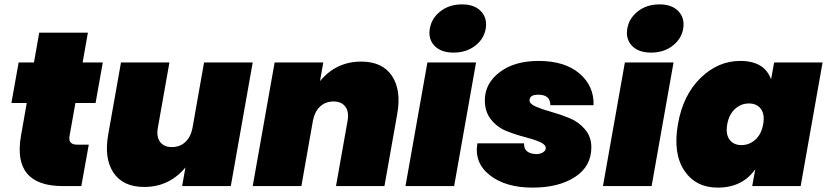

<svg xmlns="http://www.w3.org/2000/svg" viewBox="-20 -849 3773 876"><path d="M76 -231 102 -379H32L65 -564H135L159 -700H381L357 -564H449L416 -379H324L297 -227Q291 -189 332 -189H385L351 0H267Q35 0 76 -231Z M1133 -564 1033 0H811L826 -85Q752 4 638 4Q541 4 497.5 -61.5Q454 -127 474 -237L532 -564H753L700 -265Q693 -225 710.5 -201.5Q728 -178 764 -178Q801 -178 825.5 -201Q850 -224 858 -264L911 -564Z M1513 0 1566 -299Q1573 -339 1555.5 -362.5Q1538 -386 1502 -386Q1465 -386 1440.5 -363Q1416 -340 1408 -300L1355 0H1133L1233 -564H1455L1440 -479Q1514 -568 1628 -568Q1725 -568 1768.5 -502.5Q1812 -437 1792 -327L1734 0Z M1830 0 1930 -564H2152L2052 0ZM2050 -609Q1992 -609 1962.5 -640Q1933 -671 1941 -718Q1949 -766 1989.5 -797.5Q2030 -829 2088 -829Q2145 -829 2174.5 -797.5Q2204 -766 2196 -718Q2188 -671 2147.5 -640Q2107 -609 2050 -609Z M2678 -177Q2678 -90 2603.5 -41.5Q2529 7 2410 7Q2287 7 2215 -49.5Q2143 -106 2158 -195H2371Q2370 -170 2385.5 -158Q2401 -146 2428 -146Q2445 -146 2457.5 -154Q2470 -162 2470 -173Q2470 -190 2441.5 -202Q2413 -214 2372 -224.5Q2331 -235 2290 -251.5Q2249 -268 2220.5 -303.5Q2192 -339 2192 -391Q2192 -468 2259.5 -519.5Q2327 -571 2437 -571Q2557 -571 2624 -513.5Q2691 -456 2688 -369H2491Q2491 -417 2436 -417Q2396 -417 2396 -391Q2396 -375 2425 -362.5Q2454 -350 2495.5 -338.5Q2537 -327 2578.5 -310Q2620 -293 2649 -259Q2678 -225 2678 -177Z M2731 0 2831 -564H3053L2953 0ZM2951 -609Q2893 -609 2863.5 -640Q2834 -671 2842 -718Q2850 -766 2890.5 -797.5Q2931 -829 2989 -829Q3046 -829 3075.5 -797.5Q3105 -766 3097 -718Q3089 -671 3048.5 -640Q3008 -609 2951 -609Z M3357 -571Q3468 -571 3498 -487L3512 -564H3733L3633 0H3412L3426 -77Q3367 7 3255 7Q3154 7 3102 -71Q3050 -149 3073 -282Q3096 -415 3176 -493Q3256 -571 3357 -571ZM3426.5 -212Q3454 -237 3462 -282Q3470 -327 3451.5 -352Q3433 -377 3397 -377Q3361 -377 3333.5 -352Q3306 -327 3298 -282Q3290 -237 3308.5 -212Q3327 -187 3363 -187Q3399 -187 3426.5 -212Z"/></svg>

Font: Poppins Black
Style: Italic
Weight: 900
Italic angle: -10°
Designer: Ninad Kale (Devanagari), Jonny Pinhorn (Latin)
Foundry: Indian Type Foundry
Version: Version 3.200;PS 1.000;hotconv 16.6.54;makeotf.lib2.5.65590